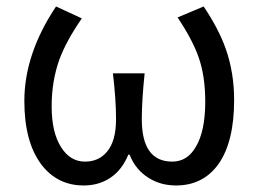

<svg xmlns="http://www.w3.org/2000/svg" viewBox="-20 -564 804 597"><path d="M240.2 12.7Q158.2 12.7 108.4 -52.7Q55.7 -123 55.7 -250Q55.7 -396.5 154.3 -543.9L234.4 -506.8Q186.5 -437.5 165 -379.9Q140.6 -312.5 140.6 -233.4Q140.6 -152.3 169.9 -106.4Q198.2 -61.5 244.1 -61.5Q286.1 -61.5 311.5 -90.8Q340.8 -124 340.8 -193.4Q340.8 -254.9 331.1 -335.9H379.9H429.7Q420.9 -251 420.9 -193.4Q420.9 -61.5 515.6 -61.5Q562.5 -61.5 588.9 -107.4Q618.2 -156.2 618.2 -248Q618.2 -327.1 597.7 -385.7Q579.1 -439.5 532.2 -509.8L613.3 -543.9Q660.2 -473.6 681.6 -413.1Q708 -338.9 708 -252.9Q708 -123 659.2 -53.7Q611.3 12.7 527.3 12.7Q479.5 12.7 442.4 -10.7Q402.3 -35.2 382.8 -83H378.9Q359.4 -35.2 322.3 -10.7Q287.1 12.7 240.2 12.7Z"/></svg>

Font: Bpmf GenSeki Gothic R
Style: R
Weight: 400
Foundry: But Ko
Version: Version 1.320